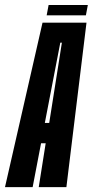

<svg xmlns="http://www.w3.org/2000/svg" viewBox="-64 -768 380 788"><path d="M-43.5 0 110.5 -675H291L208.5 0H95L123.5 -180H104.5L70 0ZM120 -263.5H138L190 -593H183.5ZM127.5 -705 135.5 -747.5H296.5L288.5 -705Z"/></svg>

Font: Anybody UltraCondensed SemiBold
Style: Italic
Weight: 600
Width: 1
Italic angle: -10°
Designer: Tyler Finck
Foundry: Etcetera Type Company
Version: Version 1.010; ttfautohint (v1.8.3) -l 8 -r 50 -G 200 -x 14 